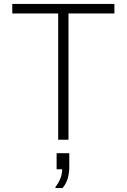

<svg xmlns="http://www.w3.org/2000/svg" viewBox="-20 -706 640 970"><path d="M274 0V-638H42V-686H558V-638H326V0ZM260 244V239Q275 220 284.5 197Q294 174 294 149H266V68H330V140Q330 165 323 192.5Q316 220 296 244Z"/></svg>

Font: Chivo Mono Medium Thin
Style: Regular
Weight: 250
Monospace: yes
Version: Version 1.008